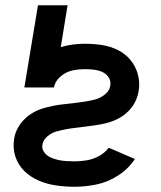

<svg xmlns="http://www.w3.org/2000/svg" viewBox="-20 -705 616 733"><path d="M265 8Q307 8 349.5 -1Q392 -10 431 -35Q470 -60 495 -98L395 -141Q380 -121 357.5 -109Q335 -97 311.5 -93Q288 -89 265 -89Q249 -89 233 -90Q217 -91 201.5 -94.5Q186 -98 172 -104.5Q158 -111 148.5 -124Q139 -137 142 -153Q145 -171 161 -184.5Q177 -198 195 -203Q213 -208 231.5 -211.5Q250 -215 268.5 -217Q287 -219 305 -221.5Q323 -224 341.5 -226.5Q360 -229 378 -233Q396 -237 414 -244Q432 -251 448 -262Q464 -273 477 -288Q490 -303 498 -320.5Q506 -338 509 -356Q515 -389 506.5 -420.5Q498 -452 478 -476Q458 -500 430 -514Q402 -528 369.5 -533Q337 -538 304 -538Q281 -538 258 -535Q235 -532 212 -525L238 -685H125L73 -371H186L188 -380Q196 -402 216 -417Q236 -432 258.5 -436.5Q281 -441 304 -441Q321 -441 338 -439Q355 -437 370 -430.5Q385 -424 394.5 -410Q404 -396 401 -378Q398 -358 380 -344Q362 -330 342.5 -325Q323 -320 303 -317Q283 -314 263 -311.5Q243 -309 223 -307Q203 -305 183 -301Q163 -297 143 -291Q123 -285 104.5 -274Q86 -263 71 -247.5Q56 -232 46.5 -213.5Q37 -195 34 -175Q28 -139 39 -106.5Q50 -74 74 -51Q98 -28 129 -15Q160 -2 194.5 3Q229 8 265 8Z"/></svg>

Font: Iosevka Sparkle Semibold
Style: Italic
Weight: 600
Italic angle: -9°
Designer: Belleve Invis
Foundry: Belleve Invis
Version: Version 4.5.0; ttfautohint (v1.8.3)